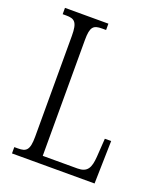

<svg xmlns="http://www.w3.org/2000/svg" viewBox="-133 -799 742 885"><g transform="rotate(20 237.5 -357.0)"><path d="M32 0H437L442 -210H411L405 -119C401 -64 388 -38 339 -38H169V-606C169 -672 183 -683 226 -683H245V-714H32V-683H49C90 -683 106 -672 106 -604V-109C106 -42 90 -31 50 -31H32Z"/></g></svg>

Font: Noto Serif Bengali ExtraCondensed Light
Style: Regular
Weight: 300
Width: 2
Designer: Juan Bruce, Universal Thirst, Indian Type Foundry and the Monotype Design Team.
Foundry: Monotype Imaging Inc.
Version: Version 2.003